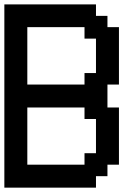

<svg xmlns="http://www.w3.org/2000/svg" viewBox="-20 -862 644 882"><path d="M210.9 0H0V-420.9V-841.8H210.9H420.9V-815.4V-789.1H447.3H473.6V-762.7V-737.3H500H526.4V-605.5V-473.6H500H473.6V-420.9V-368.2H500H526.4V-237.3V-105.5H500H473.6V-79.1V-52.7H447.3H420.9V-26.4V0ZM237.3 -105.5H368.2V-131.8V-158.2H394.5H420.9V-237.3V-315.4H394.5H368.2V-341.8V-368.2H237.3H105.5V-237.3V-105.5ZM237.3 -473.6H368.2V-500V-526.4H394.5H420.9V-605.5V-684.6H394.5H368.2V-710.9V-737.3H237.3H105.5V-605.5V-473.6Z"/></svg>

Font: VCR Jazz Mono
Style: Regular
Weight: 400
Version: Version 3.1